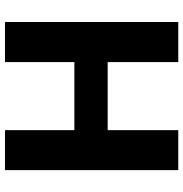

<svg xmlns="http://www.w3.org/2000/svg" viewBox="-2 -752 753 790"><g transform="rotate(-90 375.0 -356.5)"><path d="M70.5 0V-713H235V-427.5H515V-713H680V0H515V-290.5H235V0Z"/></g></svg>

Font: Heraclito
Style: Bold
Weight: 700
Designer: Kostas Bartsokas (font) & Cristiano Sobral (main changes)
Foundry: Kostas Bartsokas (font) & Cristiano Sobral (main changes)
Version: Version 1.00;July 8, 2020;FontCreator 13.0.0.2655 64-bit